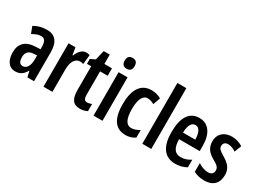

<svg xmlns="http://www.w3.org/2000/svg" viewBox="-38 -1415 2792 2079"><g transform="rotate(30 1358.0 -375.0)"><path d="M234 -553C173 -553 118 -538 72 -510L104 -426C146 -451 181 -463 212 -463C257 -463 276 -430 276 -362V-335L211 -332C96 -327 31 -268 31 -157C31 -70 67 10 155 10C216 10 254 -17 285 -73H288L305 0H388V-362C388 -487 338 -553 234 -553ZM236 -256 277 -259V-207C277 -128 245 -80 199 -80C163 -80 144 -106 144 -161C144 -221 174 -253 236 -256Z M723 -553C673 -553 635 -508 614 -452H608L592 -543H506V0H618V-279C617 -372 653 -435 713 -435C730 -435 744 -433 756 -428L768 -546C751 -551 737 -553 723 -553Z M1000 -88C966 -88 954 -111 954 -159V-450H1049V-543H954V-660H878L850 -540L790 -511V-450H843V-152C843 -43 879 10 964 10C1000 10 1030 2 1056 -12V-101C1037 -93 1017 -88 1000 -88Z M1188 -753C1146 -753 1126 -730 1126 -685C1126 -641 1148 -618 1188 -618C1229 -618 1250 -641 1250 -685C1250 -729 1231 -753 1188 -753ZM1244 -543H1132V0H1244Z M1537 10C1577 10 1620 -2 1653 -26V-121C1619 -99 1584 -87 1550 -87C1488 -87 1456 -147 1456 -269C1456 -392 1489 -456 1548 -456C1575 -456 1602 -447 1630 -431L1662 -521C1628 -542 1589 -553 1539 -553C1404 -553 1343 -439 1343 -269C1343 -81 1407 10 1537 10Z M1854 0V-760H1742V0Z M2140 -552C2016 -552 1952 -451 1952 -268C1952 -102 2011 10 2157 10C2209 10 2255 -2 2297 -26V-121C2253 -93 2215 -82 2171 -82C2098 -82 2063 -134 2062 -242H2320V-309C2320 -453 2258 -552 2140 -552ZM2142 -464C2191 -464 2216 -406 2216 -325H2063C2066 -422 2094 -464 2142 -464Z M2687 -154C2687 -237 2641 -280 2575 -320C2509 -360 2493 -374 2493 -408C2493 -441 2514 -461 2551 -461C2586 -461 2619 -447 2649 -426L2683 -513C2640 -539 2596 -553 2546 -553C2448 -553 2385 -495 2385 -404C2385 -323 2426 -276 2494 -238C2560 -202 2576 -181 2576 -148C2576 -109 2553 -88 2512 -88C2466 -88 2418 -107 2386 -131V-21C2423 -1 2469 10 2521 10C2625 10 2687 -47 2687 -154Z"/></g></svg>

Font: Noto Sans Myanmar ExtraCondensed SemiBold
Style: Regular
Weight: 600
Width: 2
Designer: Monotype Design Team
Foundry: Monotype Imaging Inc.
Version: Version 2.107